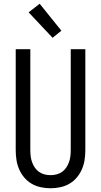

<svg xmlns="http://www.w3.org/2000/svg" viewBox="-20 -998 540 1026"><path d="M250 8Q224 8 198 2.5Q172 -3 149.5 -16Q127 -29 110 -49Q93 -69 82.5 -93Q72 -117 68 -143Q64 -169 64 -195V-735H142V-195Q142 -179 144 -162.5Q146 -146 151.5 -131Q157 -116 166 -102.5Q175 -89 188.5 -79.5Q202 -70 218 -66Q234 -62 250 -62Q266 -62 282 -66Q298 -70 311.5 -79.5Q325 -89 334 -102.5Q343 -116 348.5 -131Q354 -146 356 -162.5Q358 -179 358 -195V-735H436V-195Q436 -169 432 -143Q428 -117 417.5 -93Q407 -69 390 -49Q373 -29 350.5 -16Q328 -3 302 2.5Q276 8 250 8ZM261 -796 133 -932 192 -978 308 -834Z"/></svg>

Font: Iosevka Custom
Style: Regular
Weight: 400
Monospace: yes
Designer: Belleve Invis
Foundry: Belleve Invis
Version: Version 32.5.0; ttfautohint (v1.8.4)